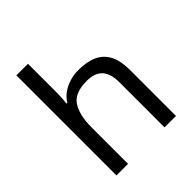

<svg xmlns="http://www.w3.org/2000/svg" viewBox="-206 -895 1031 1031"><g transform="rotate(-45 309.0 -380.0)"><path d="M173 -537Q173 -518 171.5 -498Q170 -478 168 -462H174Q191 -490 217 -508Q243 -526 275 -535.5Q307 -545 341 -545Q406 -545 449.5 -524.5Q493 -504 515 -461Q537 -418 537 -349V0H450V-343Q450 -408 421 -440Q392 -472 330 -472Q240 -472 206.5 -421.5Q173 -371 173 -277V0H85V-760H173Z"/></g></svg>

Font: malayalam15
Style: Book
Weight: 400
Designer: Jelle Bosma - Monotype Design Team
Foundry: Monotype Imaging Inc.
Version: Version 2.003